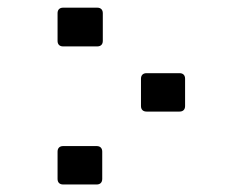

<svg xmlns="http://www.w3.org/2000/svg" viewBox="-20 -512 642 508"><path d="M147 -389.2H237.3C246.6 -389.2 252 -394.5 252 -403.8V-477.1C252 -486.3 246.6 -491.7 237.3 -491.7H147C137.7 -491.7 132.3 -486.3 132.3 -477.1V-403.8C132.3 -394.5 137.7 -389.2 147 -389.2ZM367.7 -216.8H455.1C464.4 -216.8 469.7 -222.2 469.7 -231.4V-303.7C469.7 -313 464.4 -318.4 455.1 -318.4H367.7C358.4 -318.4 353 -313 353 -303.7V-231.4C353 -222.2 358.4 -216.8 367.7 -216.8ZM147 -23.9H235.8C245.1 -23.9 250.5 -29.3 250.5 -38.6V-110.8C250.5 -120.1 245.1 -125.5 235.8 -125.5H147C137.7 -125.5 132.3 -120.1 132.3 -110.8V-38.6C132.3 -29.3 137.7 -23.9 147 -23.9Z"/></svg>

Font: Hack
Style: Bold
Weight: 700
Monospace: yes
Designer: Christopher Simpkins
Foundry: Christopher Simpkins
Version: Version 2.010